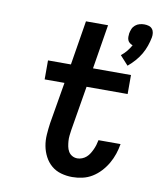

<svg xmlns="http://www.w3.org/2000/svg" viewBox="-86 -838 772 916"><g transform="rotate(10 300.0 -380.5)"><path d="M494 -561 454 -605Q469 -617 480.5 -631Q492 -645 501 -661Q493 -664 486.5 -669Q480 -674 477 -681.5Q474 -689 474 -697.5Q474 -706 475 -714Q477 -725 481.5 -736Q486 -747 495.5 -755Q505 -763 516.5 -766Q528 -769 539 -769Q550 -769 560.5 -766Q571 -763 577.5 -755Q584 -747 585.5 -736Q587 -725 585 -714Q581 -693 573.5 -671.5Q566 -650 554.5 -630.5Q543 -611 527.5 -593.5Q512 -576 494 -561ZM326 8Q298 8 271.5 0.5Q245 -7 225 -24Q205 -41 192.5 -65Q180 -89 175 -115.5Q170 -142 172 -170.5Q174 -199 178 -227L212 -428H116V-520H227L262 -735H369L334 -520H518V-428H319L283 -212Q281 -199 279.5 -185Q278 -171 279 -158Q280 -145 282.5 -132Q285 -119 291.5 -108Q298 -97 309.5 -90.5Q321 -84 335 -84Q346 -84 357.5 -88.5Q369 -93 378 -101Q387 -109 393.5 -119.5Q400 -130 405 -141Q410 -152 413.5 -163.5Q417 -175 419 -186V-187H526V-186Q522 -162 514 -138Q506 -114 493 -91.5Q480 -69 462 -49.5Q444 -30 422 -16.5Q400 -3 375 2.5Q350 8 326 8Z"/></g></svg>

Font: Iosevka SmBd Ex Obl
Style: Regular
Weight: 600
Width: 7
Italic angle: -9°
Monospace: yes
Designer: Belleve Invis
Foundry: Belleve Invis
Version: Version 32.5.0; ttfautohint (v1.8.4)